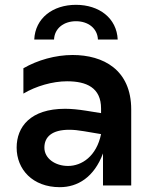

<svg xmlns="http://www.w3.org/2000/svg" viewBox="-20 -769 640 796"><path d="M407 0H524V-315C524 -480 408 -541 281 -541C210 -541 136 -520 77 -486V-381C129 -412 198 -432 258 -432C338 -432 399 -406 399 -319V-300L337 -310C305 -315 276 -318 250 -318C106 -318 49 -243 49 -157C49 -67 115 7 228 7C302 7 370 -34 407 -133ZM122 -605H204C206 -652 245 -681 295 -681C345 -681 384 -652 386 -605H468C464 -694 391 -749 295 -749C199 -749 126 -694 122 -605ZM164 -157C164 -202 196 -231 267 -231C285 -231 305 -229 328 -225L399 -213C380 -121 319 -81 262 -81C209 -81 164 -112 164 -157Z"/></svg>

Font: Chess Sans SemiBold
Style: Regular
Weight: 600
Designer: Wolf Bōese
Foundry: Wolf Bōese
Version: Version 7.223;Glyphs 3.3 (3306)